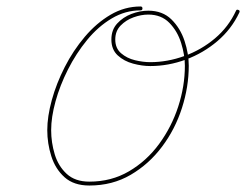

<svg xmlns="http://www.w3.org/2000/svg" viewBox="-20 -567 760 593"><path d="M414 -547Q420 -547 420 -541Q420 -535 414 -535Q367 -535 325 -510Q283 -485 249 -443.5Q215 -402 190 -352.5Q165 -303 151.5 -254Q138 -205 138 -165Q138 -127 149 -90.5Q160 -54 186 -30Q212 -6 256 -6Q324 -6 378.5 -38Q433 -70 471.5 -122.5Q510 -175 530.5 -238Q551 -301 551 -364Q551 -397 539.5 -434Q528 -471 503 -496.5Q478 -522 438 -522Q416 -522 392.5 -513.5Q369 -505 352.5 -488Q336 -471 336 -445Q336 -418 354 -402.5Q372 -387 397 -381Q422 -375 444 -375Q497 -375 549.5 -394Q602 -413 644 -448.5Q686 -484 709 -534Q709 -534 709 -534Q709 -534 709 -534Q711 -539 717 -536Q722 -534 719 -528Q695 -477 651.5 -440Q608 -403 554 -383Q500 -363 444 -363Q419 -363 391 -370.5Q363 -378 343.5 -396Q324 -414 324 -445Q324 -475 342 -494.5Q360 -514 386 -524Q412 -534 438 -534Q482 -534 509.5 -507Q537 -480 550 -440.5Q563 -401 563 -364Q563 -299 542 -233.5Q521 -168 480.5 -114Q440 -60 383.5 -27Q327 6 256 6Q208 6 179.5 -19.5Q151 -45 138.5 -84.5Q126 -124 126 -165Q126 -207 140 -258Q154 -309 180 -360Q206 -411 242 -453.5Q278 -496 321.5 -521.5Q365 -547 414 -547Q414 -547 414 -547Q414 -547 414 -547Z"/></svg>

Font: FRB American Cursive Thin
Style: Italic
Weight: 100
Italic angle: -25°
Version: Version 2.0;Modular Font Editor K font №1